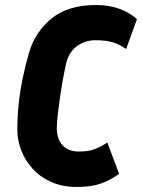

<svg xmlns="http://www.w3.org/2000/svg" viewBox="-20 -732 565 764"><path d="M286 12Q228 12 183.5 -8Q139 -28 109 -61.5Q79 -95 64 -135Q49 -175 49 -215Q49 -267 54.5 -319.5Q60 -372 71 -424Q82 -476 96 -524Q121 -607 186.5 -659.5Q252 -712 361 -712Q414 -712 455 -697Q496 -682 525 -656L482 -537Q455 -556 427.5 -564Q400 -572 360 -572Q323 -572 291.5 -552Q260 -532 246 -491Q242 -476 235 -440.5Q228 -405 221.5 -362.5Q215 -320 210.5 -281.5Q206 -243 206 -223Q206 -179 229 -154Q252 -129 294 -129Q333 -129 358 -139Q383 -149 407 -165L454 -40Q419 -15 381 -1.5Q343 12 286 12Z"/></svg>

Font: Finlandica
Style: Italic
Weight: 400
Italic angle: -8°
Designer: Niklas Ekholm, Juho Hiilivirta, Jaakko Suomalainen
Foundry: Helsinki Type Studio
Version: Version 1.064